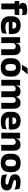

<svg xmlns="http://www.w3.org/2000/svg" viewBox="2118 -2844 741 5016"><g transform="rotate(90 2488.0 -336.5)"><path d="M228.2 -676.7Q268.6 -676.7 303.3 -670.4Q338.1 -664 363.8 -655.1L377.1 -542.2Q356.8 -547.7 334.4 -551.5Q312.1 -555.3 285.6 -555.3Q253.9 -555.3 236.3 -548.7Q218.7 -542.2 211.9 -530.3Q205.1 -518.4 205.1 -502.1V-500.8Q205.1 -489 208.7 -479.4Q212.4 -469.8 217.5 -461.4L118.7 -458V-473.3Q92.6 -483.5 74.2 -505.1Q55.8 -526.7 55.8 -560.8V-563.3Q55.8 -616.9 97.7 -646.8Q139.7 -676.7 228.2 -676.7ZM72.6 0V-426.6H224.8V0ZM6.4 -349.2V-469.7L138.3 -468.5L196.4 -469.7H376.5L363.8 -349.2Z M666.5 12.5Q532.4 12.5 468.6 -47.2Q404.7 -107 404.7 -221.4V-272.5Q404.7 -385.7 464.6 -445.8Q524.4 -505.8 639.2 -505.8Q716 -505.8 767.1 -479.7Q818.3 -453.6 844.1 -405.1Q869.8 -356.5 869.8 -288.5V-272.1Q869.8 -253 868.2 -233.3Q866.5 -213.5 863.3 -196.4H725.6Q727.3 -225.6 727.9 -251.4Q728.5 -277.2 728.5 -297.9Q728.5 -328.3 719 -349.2Q709.4 -370 689.7 -380.9Q670 -391.8 639.2 -391.8Q593.2 -391.8 571.9 -367.1Q550.5 -342.4 550.5 -296.9V-252L551.4 -235.3V-200.5Q551.4 -181.3 557.7 -164.4Q564 -147.5 579.8 -134.7Q595.7 -121.9 623.4 -114.8Q651.2 -107.6 694.1 -107.6Q739.4 -107.6 781.5 -116.3Q823.6 -125 862.2 -140.1L849.7 -25.2Q815.7 -7.5 769.1 2.5Q722.6 12.5 666.5 12.5ZM485.7 -196.4V-291.2H832.5V-196.4Z M1268.3 0V-288.8Q1268.3 -315.9 1261.4 -335.6Q1254.4 -355.4 1237.9 -366Q1221.4 -376.7 1193 -376.7Q1169.4 -376.7 1151.4 -368.2Q1133.4 -359.8 1121.3 -345.6Q1109.2 -331.4 1102.9 -313.5L1079.3 -385H1105.5Q1113.3 -418.5 1131.6 -445.1Q1149.9 -471.7 1181.8 -487.4Q1213.8 -503.1 1262.9 -503.1Q1317.9 -503.1 1352.9 -481.9Q1387.9 -460.7 1404.6 -418.7Q1421.4 -376.6 1421.4 -313.3V0ZM952.4 0V-491.4H1104.7L1099.6 -368.6L1105.4 -354.2V0Z M1741.4 14.2Q1622.7 14.2 1561.9 -45.2Q1501.2 -104.6 1501.2 -211.9V-276.5Q1501.2 -385.4 1562.1 -445.6Q1623 -505.8 1741.4 -505.8Q1860.2 -505.8 1920.9 -445.6Q1981.5 -385.4 1981.5 -276.5V-211.9Q1981.5 -104.6 1921 -45.2Q1860.6 14.2 1741.4 14.2ZM1741.4 -106.7Q1784.2 -106.7 1806.3 -132.3Q1828.5 -157.9 1828.5 -205.5V-283.2Q1828.5 -332.8 1806.3 -358.9Q1784.2 -384.9 1741.4 -384.9Q1699 -384.9 1676.7 -358.9Q1654.4 -332.8 1654.4 -283.2V-205.5Q1654.4 -157.9 1676.7 -132.3Q1699 -106.7 1741.4 -106.7ZM1761.4 -686.8H1920.3V-684.9L1799.9 -540.2H1673.9V-541.7Z M2667.6 0V-293Q2667.6 -318.8 2661.3 -337.6Q2655 -356.4 2640.2 -366.5Q2625.3 -376.7 2599.5 -376.7Q2577.3 -376.7 2560.8 -368.2Q2544.3 -359.8 2533.4 -345.6Q2522.4 -331.4 2517 -313.5L2502.3 -385H2516.2Q2524.1 -418 2541.6 -444.7Q2559.1 -471.4 2590 -487.3Q2621 -503.1 2669.4 -503.1Q2722 -503.1 2755.3 -482.4Q2788.6 -461.7 2804.6 -420.4Q2820.7 -379.2 2820.7 -317.6V0ZM2065.4 0V-491.4H2217.7L2212.6 -359.2L2218.4 -354.2V0ZM2366.6 0V-293Q2366.6 -318.8 2360.3 -337.6Q2353.9 -356.4 2339.1 -366.5Q2324.2 -376.7 2298.4 -376.7Q2276.2 -376.7 2259.7 -368.2Q2243.2 -359.8 2232.3 -345.6Q2221.4 -331.4 2215.9 -313.5L2192.3 -385H2218.5Q2226.1 -418.5 2243.4 -445.1Q2260.6 -471.7 2291.1 -487.4Q2321.6 -503.1 2368.1 -503.1Q2436.5 -503.1 2471.3 -467.8Q2506.1 -432.4 2514.8 -365.4Q2516.3 -355.6 2517.9 -341.2Q2519.4 -326.7 2519.4 -315.2V0Z M3162.5 12.5Q3028.4 12.5 2964.6 -47.2Q2900.7 -107 2900.7 -221.4V-272.5Q2900.7 -385.7 2960.6 -445.8Q3020.4 -505.8 3135.2 -505.8Q3212 -505.8 3263.1 -479.7Q3314.3 -453.6 3340.1 -405.1Q3365.8 -356.5 3365.8 -288.5V-272.1Q3365.8 -253 3364.2 -233.3Q3362.5 -213.5 3359.3 -196.4H3221.6Q3223.3 -225.6 3223.9 -251.4Q3224.5 -277.2 3224.5 -297.9Q3224.5 -328.3 3215 -349.2Q3205.4 -370 3185.7 -380.9Q3166 -391.8 3135.2 -391.8Q3089.2 -391.8 3067.9 -367.1Q3046.5 -342.4 3046.5 -296.9V-252L3047.4 -235.3V-200.5Q3047.4 -181.3 3053.7 -164.4Q3060 -147.5 3075.8 -134.7Q3091.7 -121.9 3119.4 -114.8Q3147.2 -107.6 3190.1 -107.6Q3235.4 -107.6 3277.5 -116.3Q3319.6 -125 3358.2 -140.1L3345.7 -25.2Q3311.7 -7.5 3265.1 2.5Q3218.6 12.5 3162.5 12.5ZM2981.7 -196.4V-291.2H3328.5V-196.4Z M3764.3 0V-288.8Q3764.3 -315.9 3757.4 -335.6Q3750.4 -355.4 3733.9 -366Q3717.4 -376.7 3689 -376.7Q3665.4 -376.7 3647.4 -368.2Q3629.4 -359.8 3617.3 -345.6Q3605.2 -331.4 3598.9 -313.5L3575.3 -385H3601.5Q3609.3 -418.5 3627.6 -445.1Q3645.9 -471.7 3677.8 -487.4Q3709.8 -503.1 3758.9 -503.1Q3813.9 -503.1 3848.9 -481.9Q3883.9 -460.7 3900.6 -418.7Q3917.4 -376.6 3917.4 -313.3V0ZM3448.4 0V-491.4H3600.7L3595.6 -368.6L3601.4 -354.2V0Z M4237.4 14.2Q4118.7 14.2 4057.9 -45.2Q3997.2 -104.6 3997.2 -211.9V-276.5Q3997.2 -385.4 4058.1 -445.6Q4119 -505.8 4237.4 -505.8Q4356.2 -505.8 4416.9 -445.6Q4477.5 -385.4 4477.5 -276.5V-211.9Q4477.5 -104.6 4417 -45.2Q4356.6 14.2 4237.4 14.2ZM4237.4 -106.7Q4280.2 -106.7 4302.3 -132.3Q4324.5 -157.9 4324.5 -205.5V-283.2Q4324.5 -332.8 4302.3 -358.9Q4280.2 -384.9 4237.4 -384.9Q4195 -384.9 4172.7 -358.9Q4150.4 -332.8 4150.4 -283.2V-205.5Q4150.4 -157.9 4172.7 -132.3Q4195 -106.7 4237.4 -106.7Z M4736.4 12.2Q4677.8 12.2 4630.8 1.9Q4583.9 -8.5 4550.4 -21.9L4537.6 -150.4Q4576 -134.4 4622.7 -121.7Q4669.5 -109 4724 -109Q4767.7 -109 4785.8 -118.3Q4803.9 -127.6 4803.9 -147.1V-149Q4803.9 -162.7 4794.8 -171.3Q4785.7 -179.8 4762.7 -187Q4739.8 -194.2 4698.8 -203.5Q4637.3 -217.8 4601.5 -237.7Q4565.6 -257.6 4550.2 -286.2Q4534.8 -314.8 4534.8 -354.5V-358.6Q4534.8 -431.6 4586.9 -467.9Q4639 -504.1 4740 -504.1Q4797 -504.1 4842.6 -493.6Q4888.2 -483 4919 -468.4L4931.8 -349.2Q4896.2 -364.8 4851.9 -375.3Q4807.6 -385.8 4759.1 -385.8Q4729.5 -385.8 4712.7 -381.9Q4695.9 -377.9 4689.2 -370.3Q4682.5 -362.8 4682.5 -352.1V-350.3Q4682.5 -338.4 4690.4 -329.9Q4698.3 -321.4 4719.7 -313.9Q4741.1 -306.5 4781.2 -297.2Q4842.8 -283.5 4880.9 -266.3Q4918.9 -249.2 4936.5 -221.9Q4954 -194.7 4954 -149.3V-144.9Q4954 -65.4 4900.5 -26.6Q4847 12.2 4736.4 12.2Z"/></g></svg>

Font: Anek Gurmukhi Medium
Style: Regular
Weight: 500
Designer: Sarang Kulkarni (Gurmukhi), Yesha Goshar (Latin)
Foundry: Ek Type
Version: Version 1.003